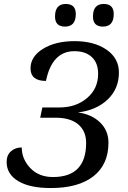

<svg xmlns="http://www.w3.org/2000/svg" viewBox="-20 -930 643 961"><path d="M88.9 -191.9Q88.9 -133.8 131.6 -88.9Q174.3 -43.9 245.1 -43.9Q411.1 -43.9 411.1 -214.8Q411.1 -273.9 371.6 -307.4Q332 -340.8 258.8 -340.8H181.2L191.9 -392.1H276.9Q360.4 -392.1 415.8 -439.2Q471.2 -486.3 471.2 -561Q471.2 -614.3 439.9 -644Q408.7 -673.8 352.1 -673.8Q240.7 -673.8 210 -524.9Q132.8 -524.9 132.8 -587.9Q132.8 -647 195.1 -685.5Q257.3 -724.1 353 -724.1Q451.2 -724.1 513.2 -681.4Q575.2 -638.7 575.2 -566.9Q575.2 -485.8 519 -432.1Q462.9 -378.4 370.1 -367.2Q439 -357.9 481 -317.1Q522.9 -276.4 522.9 -215.8Q522.9 -106.9 447.8 -47.9Q372.6 11.2 233.9 11.2Q128.4 11.2 70.8 -23.7Q13.2 -58.6 13.2 -119.1Q13.2 -153.3 34.7 -172.6Q56.2 -191.9 88.9 -191.9ZM305.2 -796.9Q255.4 -796.9 255.4 -847.2Q255.4 -910.2 309.1 -910.2Q359.4 -910.2 359.4 -859.9Q359.4 -796.9 305.2 -796.9ZM495.1 -796.9Q445.3 -796.9 445.3 -847.2Q445.3 -910.2 499 -910.2Q549.3 -910.2 549.3 -859.9Q549.3 -796.9 495.1 -796.9Z"/></svg>

Font: Droid Serif
Style: Italic
Weight: 400
Italic angle: -12°
Designer: Monotype Design team
Foundry: Monotype Imaging Inc.
Version: Version 1.03